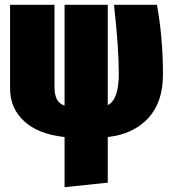

<svg xmlns="http://www.w3.org/2000/svg" viewBox="-20 -554 714 800"><path d="M429 17V207L249 226V17Q139 5 80.5 -49Q22 -103 22 -185V-534H207V-195Q207 -160 216.5 -141Q226 -122 249 -114V-534H429V-116Q475 -138 475 -248Q475 -354 455 -534H634Q659 -395 659 -243Q659 -128 597.5 -61.5Q536 5 429 17Z"/></svg>

Font: Fira Sans Extra Condensed Black
Style: Regular
Weight: 900
Width: 1
Designer: Carrois Corporate & Edenspiekermann AG
Foundry: Carrois Corporate GbR & Edenspiekermann AG
Version: Version 4.203